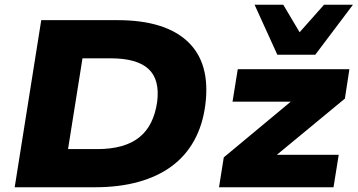

<svg xmlns="http://www.w3.org/2000/svg" viewBox="-20 -790 1509 810"><path d="M42 0 154 -705H475Q677 -705 773 -613.5Q869 -522 846 -346Q835 -262 799 -197Q763 -132 704 -88.5Q645 -45 563.5 -22.5Q482 0 380 0ZM267 -161H390Q448 -161 492.5 -173.5Q537 -186 568 -211Q599 -236 617.5 -273.5Q636 -311 643 -360Q655 -454 606.5 -499Q558 -544 446 -544H328ZM904 0 924 -126 1257 -403 1249 -361H961L983 -498H1454L1435 -374L1096 -94L1104 -137H1409L1387 0ZM1150 -559 1054 -770H1175L1244 -654L1347 -770H1469L1310 -559Z"/></svg>

Font: Nunito Sans 10pt SemiExpanded Black
Style: Italic
Weight: 900
Width: 6
Italic angle: -9°
Designer: Vernon Adams
Foundry: Vernon Adams
Version: Version 3.101;gftools[0.9.27]